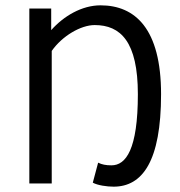

<svg xmlns="http://www.w3.org/2000/svg" viewBox="-20 -688 675 720"><path d="M406 12C514 12 584 -83 584 -335C584 -580 487 -668 357 -668C287 -668 219 -628 172 -575V-656H90V0H174V-497C213 -553 283 -594 335 -594C432 -594 497 -532 497 -335C497 -127 452 -68 398 -68C377 -68 362 -71 348 -78L328 -3C346 7 381 12 406 12Z"/></svg>

Font: DAIFUKU Sans
Style: Regular
Weight: 400
Designer: Original font ‘Source Han Sans JP’ : Paul D. Hunt
Foundry: Daifuku
Version: Version 1.000